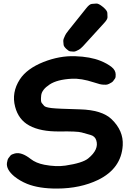

<svg xmlns="http://www.w3.org/2000/svg" viewBox="-20 -1050 733 1090"><path d="M65.9 -443.8Q85 -370.6 146 -337.4Q210 -302.2 319.3 -303.7Q418 -305.2 443.4 -298.1Q468.8 -291 493.9 -283.9Q519 -276.9 526.4 -253.9Q543.5 -201.7 480.5 -150.4Q448.7 -124.5 351.6 -109.9Q297.9 -102.1 231.9 -114.7Q184.1 -124 154.3 -147.5Q102.1 -188.5 64 -178.7Q44.9 -173.8 39.3 -166.7Q33.7 -159.7 28.1 -152.3Q22.5 -145 19.5 -125.5Q14.2 -87.9 61.5 -48.3Q93.8 -22.5 133.8 -6.3Q201.7 21 304.2 20.5Q436 20 537.1 -28.8Q668.9 -93.3 676.8 -225.1Q681.6 -307.6 613.8 -373Q559.1 -425.8 433.6 -429.2Q304.2 -432.6 272.5 -436.5Q237.3 -440.9 230.5 -449.2Q223.6 -457.5 216.8 -465.6Q210 -473.6 213.9 -508.8Q217.8 -541.5 261.7 -570.3Q304.2 -598.6 387.2 -603Q440.9 -606 512.2 -582.5Q532.2 -575.7 546.4 -572.3Q560.1 -569.3 567.1 -569.3Q574.2 -569.3 581.1 -569.1Q587.9 -568.8 598.6 -573.7Q617.2 -582.5 622.3 -589.6Q627.4 -596.7 632.6 -603.8Q637.7 -610.8 636.7 -628.4Q635.7 -651.9 613.8 -669.4Q589.4 -689 550.8 -704.6Q493.2 -728 406.2 -731Q317.9 -733.9 227.1 -698.2Q132.8 -660.6 92.8 -599.6Q44.4 -524.9 65.9 -443.8ZM563 -1011.7Q539.6 -1030.8 526.9 -1029.8Q514.2 -1028.8 501.2 -1027.8Q488.3 -1026.9 469.7 -1003.4L368.2 -876.5Q353.5 -857.9 349.9 -849.4Q346.2 -840.8 342.3 -832Q338.4 -823.2 339.4 -814.2Q340.3 -805.2 341.1 -795.9Q341.8 -786.6 356 -772.9Q370.1 -759.3 378.7 -758.5Q387.2 -757.8 395.8 -757.1Q404.3 -756.3 412.4 -760.3Q420.4 -764.2 428.2 -768.1Q436 -772 450.7 -787.1Q453.1 -790 456.1 -793L571.8 -919.9Q590.8 -940.4 590.3 -952.6Q589.8 -964.8 589.4 -976.8Q588.9 -988.8 568.4 -1007.3Q565.9 -1009.3 563 -1011.7Z"/></svg>

Font: Comic Relief
Style: Bold
Weight: 700
Designer: Jeff Davis
Foundry: Loudifier
Version: Version 1.200; ttfautohint (v1.8.4.7-5d5b)